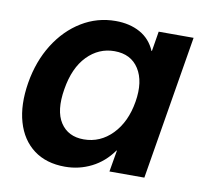

<svg xmlns="http://www.w3.org/2000/svg" viewBox="-65 -596 720 677"><g transform="rotate(10 294.5 -257.5)"><path d="M209 10.7Q141.6 10.7 96.9 -22.9Q52.2 -56.6 34.7 -117.2Q17.1 -177.7 30.3 -258.3Q43.5 -337.4 81.5 -397.9Q119.6 -458.5 175.3 -492.4Q231 -526.4 296.9 -526.4Q347.2 -526.4 384.3 -505.9Q421.4 -485.4 439 -444.3H440.4L452.1 -515.6H577.1L491.7 0H366.7L379.9 -77.1H378.4Q347.7 -33.7 303.5 -11.5Q259.3 10.7 209 10.7ZM257.3 -95.7Q316.4 -95.7 359.4 -139.9Q402.3 -184.1 414.6 -258.3Q426.8 -332 398.4 -376.5Q370.1 -420.9 311 -420.9Q254.9 -420.9 213.6 -378.7Q172.4 -336.4 159.7 -258.3Q146.5 -179.7 173.8 -137.7Q201.2 -95.7 257.3 -95.7Z"/></g></svg>

Font: Inter Display Semi Bold
Style: Italic
Weight: 600
Italic angle: -9.39999°
Designer: Rasmus Andersson
Foundry: rsms
Version: Version 4.000;git-4fc901f